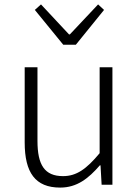

<svg xmlns="http://www.w3.org/2000/svg" viewBox="-20 -838 630 871"><path d="M267 -635H324L452 -793L425 -818L297 -682H293L166 -818L138 -793ZM253 13C329 13 381 -28 433 -88H436L441 0H490V-533H432V-143C372 -71 327 -39 266 -39C182 -39 150 -90 150 -199V-533H92V-192C92 -55 140 13 253 13Z"/></svg>

Font: Spoqa Han Sans Neo Light
Style: Regular
Weight: 300
Designer: [Spoqa Han Sans Neo] Dong-huui Kim  Younghwa Kang  Yujin Lee  [Noto Sans] Ryoko NISHIZUKA  (kana & ideographs); Paul D. 
Foundry: Spoqa (http://www.spoqa-han-sans.com)
Version: Version 1.000